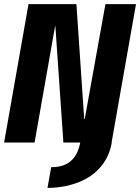

<svg xmlns="http://www.w3.org/2000/svg" viewBox="-46 -695 683 936"><path d="M185.5 221Q229 221 270.8 212.8Q312.5 204.5 349.8 188.2Q387 172 418 145.5Q449 119 469.8 83Q490.5 47 499 0H345Q340.5 25 330.8 46.8Q321 68.5 304.5 85Q288 101.5 263.5 110.8Q239 120 203.5 120ZM-26 0H122.5L222.5 -567H224L263 0H498L617 -675H468L367 -114.5H364.5L326.5 -675H93Z"/></svg>

Font: Anybody Condensed
Style: Bold Italic
Weight: 700
Width: 3
Italic angle: -10°
Version: Version 1.113;gftools[0.9.25]